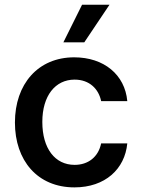

<svg xmlns="http://www.w3.org/2000/svg" viewBox="-20 -801 613 832"><path d="M302.6 11C435.7 11 521 -68.5 531.6 -179.7H418.3C406.2 -120.7 362.2 -86.6 303.3 -86.6C218.4 -86.6 163.4 -157.3 163.4 -272.7C163.4 -386 219.5 -456 303.3 -456C368.3 -456 407.7 -414.8 418.3 -362.9H531.6C521.3 -477.3 430.4 -552.6 301.5 -552.6C144.9 -552.6 44.7 -436.8 44.7 -270.2C44.7 -105.8 142 11 302.6 11ZM254.6 -617.5H345.2L454.5 -780.5H335.6Z"/></svg>

Font: Magic Ui Pro Semi Bold
Style: Regular
Weight: 600
Designer: Stefan Endress, Andreas Faust
Version: Version 1.000;FEAKit 1.0